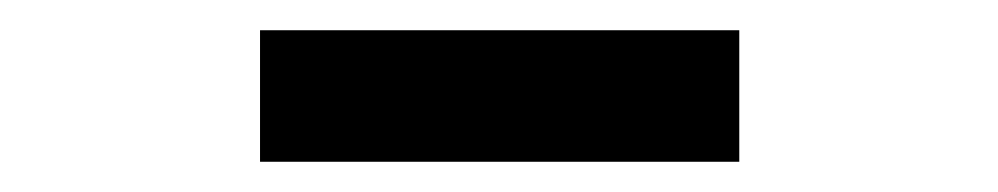

<svg xmlns="http://www.w3.org/2000/svg" viewBox="-20 -780 660 127"><path d="M152 -673V-760H469V-673Z"/></svg>

Font: Noto Sans JP Thin SemiBold
Style: Regular
Weight: 600
Version: Version 2.004-H2;hotconv 1.0.118;makeotfexe 2.5.65603